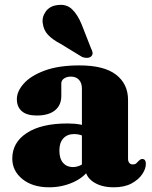

<svg xmlns="http://www.w3.org/2000/svg" viewBox="-20 -764 630 797"><path d="M334 -67V-78L320 -78.5V-396.5Q320 -419.5 307.8 -432.8Q295.5 -446 274.5 -446Q257.5 -446 246 -438.2Q234.5 -430.5 234.5 -418V-366Q234.5 -327 208 -305.8Q181.5 -284.5 132.5 -284.5Q91 -284.5 70.5 -302.5Q50 -320.5 50 -352.5Q50 -385 78.8 -417.2Q107.5 -449.5 165.2 -471Q223 -492.5 309.5 -492.5Q412 -492.5 461.8 -454Q511.5 -415.5 511.5 -349.5V-105Q511.5 -94.5 516.5 -88Q521.5 -81.5 531.5 -81.5Q540.5 -81.5 545.8 -86.2Q551 -91 555.5 -96Q559 -99.5 562.5 -101.8Q566 -104 570.5 -104Q578.5 -104 582 -98.5Q585.5 -93 585.5 -84Q585.5 -63.5 570.5 -41Q555.5 -18.5 526 -2.5Q496.5 13.5 452.5 13.5Q400 13.5 367 -9Q334 -31.5 334 -67ZM31 -106Q31 -172.5 91.2 -212Q151.5 -251.5 260.5 -251.5Q290.5 -251.5 313.5 -247Q336.5 -242.5 351.5 -234.5L336.5 -194.5Q324 -201 312.8 -204.2Q301.5 -207.5 288 -207.5Q259.5 -207.5 243 -189.8Q226.5 -172 226.5 -139.5Q226.5 -105.5 241.8 -88Q257 -70.5 282.5 -70.5Q300 -70.5 315.8 -78.8Q331.5 -87 340.5 -99L352 -62.5Q327.5 -26.5 281.8 -6.5Q236 13.5 184 13.5Q115.5 13.5 73.2 -20.5Q31 -54.5 31 -106ZM319 -662.5 358 -563Q363 -554 364.2 -545.5Q365.5 -537 358.5 -530Q352 -524 341.2 -523.8Q330.5 -523.5 321 -527.5L231.5 -582Q197.5 -600 179.2 -619.5Q161 -639 157.5 -667.5Q153.5 -693 170 -716.2Q186.5 -739.5 219.5 -743Q256 -748 279.2 -725.5Q302.5 -703 319 -662.5Z"/></svg>

Font: Fraunces ExtraBold
Style: Regular
Weight: 800
Version: Version 1.000;[b76b70a41]